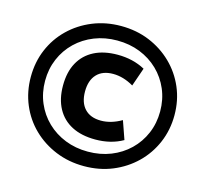

<svg xmlns="http://www.w3.org/2000/svg" viewBox="-106 -858 1054 985"><g transform="rotate(15 420.5 -365.0)"><path d="M420 7Q339 7 269.5 -21.5Q200 -50 148 -100.5Q96 -151 67.5 -219Q39 -287 39 -365Q39 -444 67.5 -511.5Q96 -579 148 -629.5Q200 -680 269.5 -708.5Q339 -737 420 -737Q502 -737 571 -708.5Q640 -680 692 -629.5Q744 -579 773 -511.5Q802 -444 802 -365Q802 -287 773 -219Q744 -151 692 -100.5Q640 -50 571 -21.5Q502 7 420 7ZM441 -140Q368 -140 316.5 -166.5Q265 -193 237.5 -243.5Q210 -294 210 -365Q210 -437 237.5 -487Q265 -537 316.5 -563.5Q368 -590 441 -590Q523 -590 587 -555L553 -457Q498 -489 444 -489Q388 -489 357.5 -456.5Q327 -424 327 -365Q327 -306 357.5 -273.5Q388 -241 444 -241Q498 -241 553 -273L587 -176Q524 -140 441 -140ZM420 -70Q486 -70 541.5 -92Q597 -114 638.5 -154Q680 -194 703 -248Q726 -302 726 -365Q726 -428 703 -482Q680 -536 638.5 -576Q597 -616 541.5 -638Q486 -660 420 -660Q355 -660 299.5 -638Q244 -616 202.5 -576Q161 -536 138 -482Q115 -428 115 -365Q115 -302 138 -248Q161 -194 202.5 -154Q244 -114 299.5 -92Q355 -70 420 -70Z"/></g></svg>

Font: M PLUS 2
Style: Bold
Weight: 700
Designer: Coji Morishita
Foundry: UNDERFOREST DESIGN
Version: Version 1.001